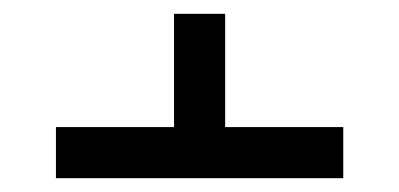

<svg xmlns="http://www.w3.org/2000/svg" viewBox="-20 -453 577 278"><path d="M61 -195H477V-269H306V-433H232V-269H61Z"/></svg>

Font: Libertinus Serif Semibold
Style: Regular
Weight: 600
Designer: Philipp H. Poll, Khaled Hosny
Foundry: Caleb Maclennan
Version: Version 7.050;RELEASE